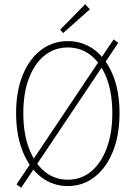

<svg xmlns="http://www.w3.org/2000/svg" viewBox="-20 -866 640 906"><path d="M58 4 516 -680 538 -664 80 20ZM300 12Q229 12 174 -30.5Q119 -73 87.5 -150.5Q56 -228 56 -332Q56 -436 87.5 -512.5Q119 -589 174 -630.5Q229 -672 300 -672Q371 -672 426 -630.5Q481 -589 512.5 -512.5Q544 -436 544 -332Q544 -228 512.5 -150.5Q481 -73 426 -30.5Q371 12 300 12ZM300 -18Q363 -18 410 -57Q457 -96 483.5 -166.5Q510 -237 510 -332Q510 -427 483.5 -496.5Q457 -566 410 -604Q363 -642 300 -642Q237 -642 190 -604Q143 -566 116.5 -496.5Q90 -427 90 -332Q90 -237 116.5 -166.5Q143 -96 190 -57Q237 -18 300 -18ZM278 -710 264 -726 382 -846 404 -822Z"/></svg>

Font: Source Code Pro ExtraLight ExtraLight
Style: Regular
Weight: 250
Monospace: yes
Version: Version 1.018;hotconv 1.0.116;makeotfexe 2.5.65601